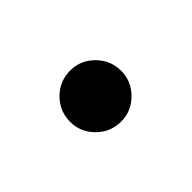

<svg xmlns="http://www.w3.org/2000/svg" viewBox="-33 -477 343 343"><g transform="rotate(-45 138.0 -305.5)"><path d="M138 -241Q111 -241 92 -260Q73 -279 73 -305Q73 -332 92 -351Q111 -370 138 -370Q164 -370 183 -351Q202 -332 202 -305Q202 -279 183 -260Q164 -241 138 -241Z"/></g></svg>

Font: Lisu Bosa ExtraLight
Style: Regular
Weight: 200
Designer: David Morse, Annie Olsen, Victor Gaultney, Frank Grießhammer (Latin)
Foundry: SIL International
Version: Version 2.000